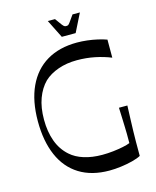

<svg xmlns="http://www.w3.org/2000/svg" viewBox="-129 -957 858 1058"><g transform="rotate(-15 300.5 -428.0)"><path d="M363 14Q262 14 192 -29.5Q122 -73 86.5 -155Q51 -237 51 -350Q51 -466 89 -547.5Q127 -629 198.5 -671.5Q270 -714 371 -714Q399 -714 429 -710.5Q459 -707 487.5 -700.5Q516 -694 538 -686V-583Q496 -600 447.5 -610Q399 -620 345 -620Q287 -620 238.5 -603Q190 -586 158 -556Q124 -522 105 -470.5Q86 -419 86 -350Q86 -281 106 -226.5Q126 -172 167 -136Q197 -109 243 -94.5Q289 -80 347 -80Q378 -80 409 -83.5Q440 -87 466.5 -92.5Q493 -98 507 -104Q507 -135 507 -156Q507 -177 506 -196.5Q505 -216 504.5 -242Q504 -268 502 -307H550Q548 -259 547 -225.5Q546 -192 545 -163.5Q544 -135 544 -102Q544 -69 544 -21Q526 -11 495 -3Q464 5 429 9.5Q394 14 363 14ZM299 -766 247 -870H288Q307 -843 315.5 -832Q324 -821 328.5 -819Q333 -817 338 -817Q345 -817 349 -819Q353 -821 361 -832Q369 -843 388 -870H430L378 -766Z"/></g></svg>

Font: Ojuju Medium
Style: Regular
Weight: 500
Designer: Chisaokwu Joboson, Mirko Velimirovic
Foundry: Udi Foundry
Version: Version 1.000